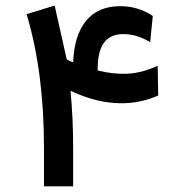

<svg xmlns="http://www.w3.org/2000/svg" viewBox="-20 -660 619 678"><path d="M334.5 -409.2Q374 -399.4 418.5 -399.4Q469.2 -399.4 523.4 -421.9L536.6 -427.7L537.1 -413.1L538.6 -329.1V-322.8L532.7 -320.3Q474.6 -295.4 408.7 -295.4Q322.3 -295.4 229 -339.4Q238.3 -242.7 238.3 -136.7V-11.7V-2H228.5H145H135.3V-11.7V-136.7Q135.3 -400.4 76.7 -600.6L73.7 -609.9L83 -612.8L162.6 -637.2L172.9 -640.1L175.3 -629.9L215.8 -449.7Q216.3 -449.2 238.3 -439.5Q241.7 -534.7 283.9 -586.4Q326.2 -638.2 404.8 -638.2Q464.4 -638.2 514.6 -606.9L519.5 -603.5L519 -597.7L511.7 -525.9L510.3 -511.2L497.6 -518.1Q457.5 -539.6 415 -539.6Q325.2 -539.6 325.2 -419.4Q325.2 -418.5 324.7 -416Q324.7 -412.1 325.4 -411.4Q326.2 -410.6 329.6 -410.2Q330.6 -409.7 331.1 -409.7Q331.5 -409.7 332.5 -409.4Q333.5 -409.2 334.5 -409.2Z"/></svg>

Font: Shabnam Medium FD
Style: Medium-FD
Weight: 500
Foundry: DejaVu fonts team - Redesigned by Saber Rastikerdar - Based on Vazir font
Version: Version 5.0.0